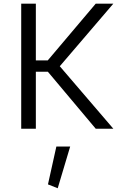

<svg xmlns="http://www.w3.org/2000/svg" viewBox="-20 -696 648 1038"><path d="M239.3 300.8 292 321.8 359.4 96.2H284.7ZM238.3 -369.6H173.8V-676.3H94.7V0H173.8V-308.1H238.8L497.6 0H592.8L303.2 -337.9L592.8 -676.3H497.6Z"/></svg>

Font: Estedad Regular
Style: Regular
Weight: 400
Designer: Amin Abedi
Version: Version 7.3